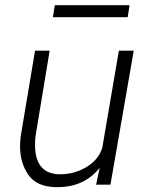

<svg xmlns="http://www.w3.org/2000/svg" viewBox="-20 -728 578 757"><path d="M490.7 -707.5H196.3L188.5 -660.2H483.4ZM358.9 0H415.5L507.3 -528.3H448.7L383.3 -145.5C373.5 -113.8 352.5 -88.4 320.8 -69.3C288.6 -50.3 254.9 -41 219.2 -41C216.3 -41 213.4 -41 210.4 -41C155.8 -43 123.5 -76.2 119.1 -136.2C118.2 -144 118.2 -151.9 118.2 -159.7C118.2 -169.4 118.7 -178.7 119.6 -188.5L175.8 -528.3H118.2L61.5 -189.9C60.1 -176.3 59.1 -163.6 59.1 -150.9C59.1 -106.9 70.3 -69.8 91.8 -38.6C113.8 -7.3 149.4 8.8 199.2 9.8C201.7 9.8 204.6 9.8 207 9.8C277.3 9.8 332.5 -15.6 373 -66.4Z"/></svg>

Font: Roboto Light
Style: Italic
Weight: 300
Italic angle: -12°
Designer: Google
Version: Version 2.137; 2017